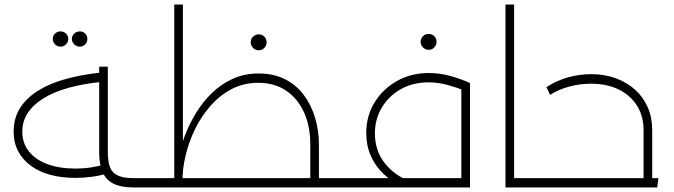

<svg xmlns="http://www.w3.org/2000/svg" viewBox="-20 -824 2964 844"><path d="M311 -42Q252 -42 203 -55Q154 -68 117.5 -94Q81 -120 60.5 -158Q40 -196 40 -245Q40 -305 68.5 -349.5Q97 -394 148.5 -426Q200 -458 270 -477Q340 -496 422 -505L427 -464Q346 -456 281.5 -438Q217 -420 171.5 -392Q126 -364 102 -327.5Q78 -291 78 -245Q78 -195 107 -158.5Q136 -122 188.5 -102.5Q241 -83 311 -83Q347 -83 380 -88Q413 -93 444 -102L455 -62Q421 -52 384.5 -47Q348 -42 311 -42ZM565 0Q513 0 480 -16Q447 -32 431.5 -66.5Q416 -101 416 -154V-531H454V-154Q454 -113 464 -88Q474 -63 499 -52Q524 -41 565 -41H586V0ZM586 0V-41Q599 -41 602.5 -35.5Q606 -30 606 -21Q606 -12 602.5 -6Q599 0 586 0ZM330 -619Q317 -619 306.5 -629Q296 -639 296 -653Q296 -667 306.5 -676.5Q317 -686 331 -686Q345 -686 354.5 -676.5Q364 -667 364 -653Q364 -639 354.5 -629Q345 -619 330 -619ZM246 -619Q232 -619 222 -629Q212 -639 212 -653Q212 -667 222 -676.5Q232 -686 246 -686Q260 -686 270 -676.5Q280 -667 280 -653Q280 -639 270 -629Q260 -619 246 -619Z M1358 0V-41H1458V0ZM1458 0V-41Q1471 -41 1474.5 -35.5Q1478 -30 1478 -21Q1478 -12 1474.5 -6Q1471 0 1458 0ZM1344 0V-187Q1344 -270 1316 -331Q1288 -392 1237 -426Q1186 -460 1115 -460Q1051 -460 998.5 -432.5Q946 -405 905.5 -359Q865 -313 837.5 -256.5Q810 -200 796 -141Q782 -82 782 -31H753Q753 -72 762.5 -122.5Q772 -173 792 -226Q812 -279 842 -328Q872 -377 912.5 -416Q953 -455 1004 -478Q1055 -501 1117 -501Q1183 -501 1232.5 -476Q1282 -451 1315 -407Q1348 -363 1365 -306.5Q1382 -250 1382 -187V0ZM648 0V-41H1369V0ZM746 -25V-804H784V-59ZM586 0Q573 0 569.5 -6Q566 -12 566 -21Q566 -31 569.5 -36Q573 -41 586 -41ZM586 0V-41H648V0ZM1117 -603Q1103 -603 1092.5 -613.5Q1082 -624 1082 -638Q1082 -653 1092.5 -663Q1103 -673 1117 -673Q1132 -673 1142 -663Q1152 -653 1152 -638Q1152 -624 1142 -613.5Q1132 -603 1117 -603Z M1458 0V-41H2008V-459H2046V0ZM1748 -5Q1701 -26 1665 -60.5Q1629 -95 1609.5 -140Q1590 -185 1590 -239Q1590 -315 1627 -374.5Q1664 -434 1726 -468.5Q1788 -503 1864 -503Q1913 -503 1960 -490Q2007 -477 2046 -459L2029 -423Q1990 -439 1948 -450.5Q1906 -462 1863 -462Q1794 -462 1741 -431.5Q1688 -401 1658 -350.5Q1628 -300 1628 -238Q1628 -161 1672 -106Q1716 -51 1785 -26ZM1458 0Q1445 0 1441.5 -6Q1438 -12 1438 -21Q1438 -31 1441.5 -36Q1445 -41 1458 -41ZM1864 -605Q1850 -605 1839.5 -615.5Q1829 -626 1829 -640Q1829 -655 1839.5 -665Q1850 -675 1864 -675Q1879 -675 1889 -665Q1899 -655 1899 -640Q1899 -626 1889 -615.5Q1879 -605 1864 -605Z M2240 0V-41H2335V0ZM2202 0V-804H2240V0ZM2335 0V-41Q2349 -41 2352 -35.5Q2355 -30 2355 -21Q2355 -12 2352 -6Q2349 0 2335 0Z M2809 0V-253Q2809 -313 2780.5 -359Q2752 -405 2700 -430.5Q2648 -456 2578 -456Q2529 -456 2482.5 -443.5Q2436 -431 2398 -407L2382 -441Q2427 -470 2477 -484Q2527 -498 2579 -498Q2638 -498 2687 -480Q2736 -462 2772 -429.5Q2808 -397 2827.5 -352Q2847 -307 2847 -253V0ZM2335 0V-41H2874L2869 0ZM2335 0Q2322 0 2318.5 -6Q2315 -12 2315 -21Q2315 -31 2318.5 -36Q2322 -41 2335 -41Z"/></svg>

Font: Alexandria ExtraLight
Style: Regular
Weight: 250
Designer: Mohamed Gaber
Foundry: Kief Type Foundry
Version: Version 5.100